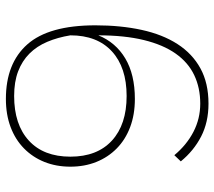

<svg xmlns="http://www.w3.org/2000/svg" viewBox="-58 -660 728 652"><g transform="rotate(-90 306.0 -334.0)"><path d="M296 -240Q243 -240 200.5 -256Q158 -272 128 -301.5Q98 -331 82 -371Q66 -411 66 -459Q66 -507 82 -547Q98 -587 128 -616.5Q158 -646 200.5 -662Q243 -678 296 -678Q417 -678 481.5 -605Q546 -532 546 -374Q546 -288 530.5 -217Q515 -146 482.5 -95.5Q450 -45 400 -17.5Q350 10 280 10Q217 10 168.5 -15Q120 -40 84 -84L105 -106Q140 -64 184.5 -41Q229 -18 280 -18Q334 -18 377 -38.5Q420 -59 450 -101.5Q480 -144 496 -209.5Q512 -275 512 -364Q488 -305 433.5 -272.5Q379 -240 296 -240ZM306 -268Q403 -268 457.5 -318Q512 -368 512 -459Q505 -502 490 -537.5Q475 -573 450 -598Q425 -623 389.5 -636.5Q354 -650 306 -650Q209 -650 154.5 -600Q100 -550 100 -459Q100 -368 154.5 -318Q209 -268 306 -268Z"/></g></svg>

Font: Celebes Thin
Style: Regular
Weight: 250
Designer: Anugrah Pasau
Foundry: Lafontype
Version: Version 1.000; ttfautohint (v1.8.4)